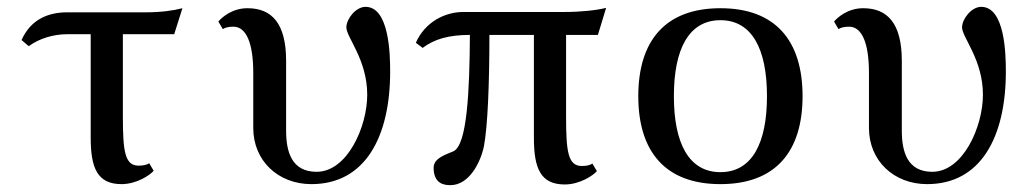

<svg xmlns="http://www.w3.org/2000/svg" viewBox="-20 -526 3000 561"><path d="M176 -426H245V-124C245 -36 264 12 335 12C380 12 419 -15 429 -27L416 -49C408 -44 398 -42 385 -42C345 -42 339 -83 339 -186V-426H489L513 -502C486 -495 451 -490 405 -490H176C122 -490 70 -470 43 -409L64 -391C95 -414 137 -426 176 -426Z M631 -441C639 -446 649 -448 662 -448C700 -448 720 -399 720 -313V-152C720 -57 792 12 890 12C1047 12 1120 -126 1120 -317C1120 -369 1117 -506 1048 -506C1020 -506 993 -472 992 -447V-446C992 -417 1053 -352 1053 -249C1053 -156 995 -24 905 -24C832 -24 816 -83 816 -144V-348C816 -458 774 -502 703 -502C658 -502 628 -475 618 -463Z M1334 -491C1280 -491 1222 -462 1195 -401L1215 -386C1249 -412 1292 -424 1353 -424C1352 -260 1345 -103 1305 -84C1285 -75 1247 -65 1247 -36C1247 12 1279 15 1296 15C1352 15 1385 -54 1394 -99C1405 -157 1410 -281 1410 -424H1540V-123C1540 -35 1559 13 1630 13C1675 13 1714 -14 1724 -26L1711 -48C1703 -43 1693 -41 1680 -41C1640 -41 1634 -82 1634 -185V-424H1727L1751 -503C1723 -496 1678 -491 1629 -491Z M1845 -245C1845 -83 1924 12 2085 12C2246 12 2325 -83 2325 -245C2325 -407 2246 -502 2085 -502C1924 -502 1845 -407 1845 -245ZM1949 -245C1949 -383 1993 -467 2085 -467C2177 -467 2221 -383 2221 -245C2221 -107 2177 -23 2085 -23C1993 -23 1949 -107 1949 -245Z M2430 -441C2438 -446 2448 -448 2461 -448C2499 -448 2519 -399 2519 -313V-152C2519 -57 2591 12 2689 12C2846 12 2919 -126 2919 -317C2919 -369 2916 -506 2847 -506C2819 -506 2792 -472 2791 -447V-446C2791 -417 2852 -352 2852 -249C2852 -156 2794 -24 2704 -24C2631 -24 2615 -83 2615 -144V-348C2615 -458 2573 -502 2502 -502C2457 -502 2427 -475 2417 -463Z"/></svg>

Font: Lingua Franca
Style: Regular
Weight: 400
Version: Version 1.19